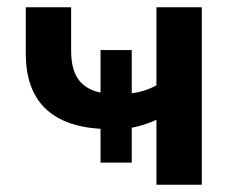

<svg xmlns="http://www.w3.org/2000/svg" viewBox="-20 -509 647 529"><path d="M411 0V-179Q379 -164 343 -157V-61H257V-154Q51 -167 51 -362V-489H176V-370Q176 -317 196.5 -289.5Q217 -262 257 -254V-371H343V-252Q360 -254 377.5 -259.5Q395 -265 411 -274V-489H536V0Z"/></svg>

Font: Nunito Sans
Style: Bold
Weight: 700
Designer: Vernon Adams
Foundry: Vernon Adams
Version: Version 3.101; ttfautohint (v1.8.4.7-5d5b);gftools[0.9.27]